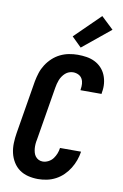

<svg xmlns="http://www.w3.org/2000/svg" viewBox="-106 -1048 712 1115"><g transform="rotate(10 250.0 -490.5)"><path d="M200 8Q170 8 141.5 1Q113 -6 90.5 -22Q68 -38 53 -62.5Q38 -87 31.5 -115Q25 -143 26 -173.5Q27 -204 32 -234L84 -548Q89 -574 97 -599Q105 -624 120 -647.5Q135 -671 155.5 -690Q176 -709 200.5 -721Q225 -733 251.5 -738Q278 -743 303 -743Q330 -743 355.5 -739Q381 -735 403.5 -724Q426 -713 443 -695Q460 -677 469.5 -654Q479 -631 481.5 -605Q484 -579 479 -553L478 -543H354V-548Q357 -564 356 -580.5Q355 -597 347.5 -610.5Q340 -624 325.5 -631Q311 -638 294 -638Q282 -638 270 -633.5Q258 -629 248.5 -620.5Q239 -612 231.5 -601Q224 -590 219.5 -578.5Q215 -567 212 -555Q209 -543 207 -531L155 -217Q152 -204 151 -190.5Q150 -177 151 -164.5Q152 -152 155.5 -139.5Q159 -127 166.5 -117.5Q174 -108 185 -102.5Q196 -97 209 -97Q226 -97 242.5 -105.5Q259 -114 269.5 -128Q280 -142 286.5 -158.5Q293 -175 295 -192H419V-191Q415 -165 406 -140Q397 -115 382.5 -91.5Q368 -68 348 -48.5Q328 -29 303.5 -16Q279 -3 252.5 2.5Q226 8 200 8ZM312 -787 255 -843 404 -989 476 -921Z"/></g></svg>

Font: Iosevka Term Curly XBd Obl
Style: Regular
Weight: 800
Italic angle: -9°
Designer: Belleve Invis
Foundry: Belleve Invis
Version: Version 32.3.0